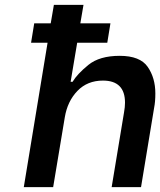

<svg xmlns="http://www.w3.org/2000/svg" viewBox="-20 -771 660 791"><path d="M620 -386Q620 -352 615 -327L561 0H440L491 -308Q495 -330 495 -348Q495 -439 404 -439Q340 -439 299 -396.5Q258 -354 247 -288L199 0H78L176 -595H108L121 -675H189L202 -751H324L311 -675H435L422 -595H298L271 -434H279Q298 -466 344 -503.5Q390 -541 473 -541Q557 -541 588.5 -495.5Q620 -450 620 -386Z"/></svg>

Font: Be Vietnam SemiBold
Style: Italic
Weight: 600
Italic angle: -9.556°
Designer: Gabriel Lam
Foundry: TypeRant
Version: Version 3.000